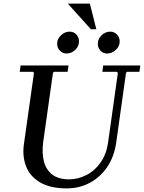

<svg xmlns="http://www.w3.org/2000/svg" viewBox="-20 -1032 796 1062"><path d="M551 -670H756L751 -635H683L677 -629L623 -245Q612 -166 573.5 -109Q535 -52 477 -21Q419 10 349 10Q259 10 203 -22.5Q147 -55 125 -110Q103 -165 112 -233L168 -629L162 -635H89L94 -670H359L354 -635H279L273 -629L219 -247Q211 -187 222.5 -140.5Q234 -94 268.5 -67Q303 -40 362 -40Q412 -40 458.5 -64Q505 -88 537 -134Q569 -180 578 -245L632 -629L626 -635H546ZM348 -736Q326 -736 311 -752Q296 -768 296 -790Q296 -817 317.5 -837Q339 -857 365 -857Q388 -857 402.5 -841Q417 -825 417 -803Q417 -776 396 -756Q375 -736 348 -736ZM573 -736Q550 -736 535.5 -752Q521 -768 521 -790Q521 -817 542 -837Q563 -857 590 -857Q612 -857 627 -841Q642 -825 642 -803Q642 -776 620.5 -756Q599 -736 573 -736ZM355 -1012H477L513 -870H483Z"/></svg>

Font: Brygada 1918 Medium
Style: Italic
Weight: 500
Italic angle: -8°
Designer: Mateusz Machalski | Borys Kosmynka | Przemek Hoffer
Foundry: NIEPODLEGLA 2018
Version: Version 3.006